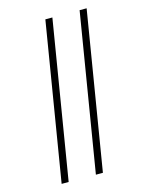

<svg xmlns="http://www.w3.org/2000/svg" viewBox="-139 -909 879 1137"><g transform="rotate(-15 300.0 -340.0)"><path d="M304 143 463 -823H506L347 143ZM94 143 253 -823H296L137 143Z"/></g></svg>

Font: Iosevka Curly Slab XLtEx
Style: Italic
Weight: 200
Width: 7
Italic angle: -9°
Monospace: yes
Designer: Belleve Invis
Foundry: Belleve Invis
Version: Version 11.1.0; ttfautohint (v1.8.3)